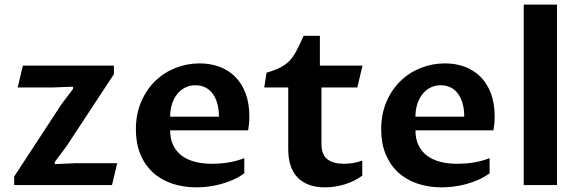

<svg xmlns="http://www.w3.org/2000/svg" viewBox="-20 -802 2511 832"><path d="M41.5 -37.1 246.6 -350.6 296.4 -416.5V-426.3L205.6 -422.9H56.6L79.1 -517.6H473.6V-480.5L268.6 -168.9L217.3 -100.1V-90.8L303.7 -94.7H487.8L465.3 0H41.5Z M1038.6 -50.8Q1014.6 -33.7 988.3 -22.2Q961.9 -10.7 935.1 -3.7Q908.2 3.4 881.8 6.6Q855.5 9.8 831.5 9.8Q772.9 9.8 724.6 -6.8Q676.3 -23.4 641.6 -55.7Q606.9 -87.9 587.9 -134.5Q568.8 -181.2 568.8 -241.2Q568.8 -307.6 591.6 -360.6Q614.3 -413.6 652.3 -450.7Q690.4 -487.8 740.5 -507.6Q790.5 -527.3 845.2 -527.3Q891.6 -527.3 931.2 -512.7Q970.7 -498 999.5 -469Q1028.3 -439.9 1044.4 -397Q1060.5 -354 1060.5 -297.4Q1060.5 -280.8 1059.1 -265.4Q1057.6 -250 1055.2 -237.3H717.3Q717.3 -200.7 730.2 -173.3Q743.2 -146 766.8 -127.9Q790.5 -109.9 824 -101.1Q857.4 -92.3 897.9 -92.3Q911.1 -92.3 927.7 -93.3Q944.3 -94.2 962.9 -96.9Q981.4 -99.6 1000.7 -104.5Q1020 -109.4 1038.6 -116.7ZM928.7 -296.4Q928.7 -330.6 920.9 -356.2Q913.1 -381.8 899.4 -398.9Q885.7 -416 867.2 -424.3Q848.6 -432.6 827.1 -432.6Q803.2 -432.6 783.2 -422.9Q763.2 -413.1 748.5 -395Q733.9 -377 725.6 -352.1Q717.3 -327.1 717.3 -296.4Z M1229 -422.9H1125L1134.8 -486.8Q1160.6 -494.6 1179.4 -502.4Q1198.2 -510.3 1212.2 -519.8Q1226.1 -529.3 1236.6 -540.8Q1247.1 -552.2 1256.3 -567.4Q1265.6 -582.5 1274.9 -602.1Q1284.2 -621.6 1295.9 -647H1366.2V-517.6H1550.8L1528.3 -422.9H1373V-179.2Q1373 -131.3 1398.7 -111.8Q1424.3 -92.3 1470.7 -92.3Q1490.7 -92.3 1511 -95.7Q1531.2 -99.1 1549.8 -106.4V-40.5Q1514.2 -15.1 1472.4 -2.7Q1430.7 9.8 1388.2 9.8Q1347.7 9.8 1317.6 -1.7Q1287.6 -13.2 1267.8 -34.7Q1248 -56.2 1238.5 -86.9Q1229 -117.7 1229 -156.7Z M2101.6 -50.8Q2077.6 -33.7 2051.3 -22.2Q2024.9 -10.7 1998 -3.7Q1971.2 3.4 1944.8 6.6Q1918.5 9.8 1894.5 9.8Q1835.9 9.8 1787.6 -6.8Q1739.3 -23.4 1704.6 -55.7Q1669.9 -87.9 1650.9 -134.5Q1631.8 -181.2 1631.8 -241.2Q1631.8 -307.6 1654.5 -360.6Q1677.2 -413.6 1715.3 -450.7Q1753.4 -487.8 1803.5 -507.6Q1853.5 -527.3 1908.2 -527.3Q1954.6 -527.3 1994.1 -512.7Q2033.7 -498 2062.5 -469Q2091.3 -439.9 2107.4 -397Q2123.5 -354 2123.5 -297.4Q2123.5 -280.8 2122.1 -265.4Q2120.6 -250 2118.2 -237.3H1780.3Q1780.3 -200.7 1793.2 -173.3Q1806.2 -146 1829.8 -127.9Q1853.5 -109.9 1887 -101.1Q1920.4 -92.3 1960.9 -92.3Q1974.1 -92.3 1990.7 -93.3Q2007.3 -94.2 2025.9 -96.9Q2044.4 -99.6 2063.7 -104.5Q2083 -109.4 2101.6 -116.7ZM1991.7 -296.4Q1991.7 -330.6 1983.9 -356.2Q1976.1 -381.8 1962.4 -398.9Q1948.7 -416 1930.2 -424.3Q1911.6 -432.6 1890.1 -432.6Q1866.2 -432.6 1846.2 -422.9Q1826.2 -413.1 1811.5 -395Q1796.9 -377 1788.6 -352.1Q1780.3 -327.1 1780.3 -296.4Z M2249.5 -782.2H2393.6V0H2249.5Z"/></svg>

Font: Proza Libre
Style: SemiBold
Weight: 600
Designer: Jasper de Waard
Foundry: Jasper de Waard
Version: Version 1.000; ttfautohint (v1.4.1.8-43bc) -l 8 -r 50 -G 200